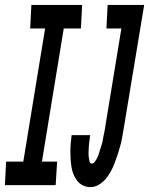

<svg xmlns="http://www.w3.org/2000/svg" viewBox="-54 -755 608 783"><path d="M315 8Q299 8 285 1.5Q271 -5 261.5 -17Q252 -29 246 -43.5Q240 -58 237.5 -74Q235 -90 234 -106Q233 -122 233 -138Q233 -154 234.5 -170.5Q236 -187 238 -204H314Q313 -198 312 -191.5Q311 -185 310.5 -179Q310 -173 309 -167Q308 -161 308 -154.5Q308 -148 307.5 -142Q307 -136 307 -130Q307 -124 307.5 -118Q308 -112 309 -106Q310 -100 312 -94Q314 -88 321 -88Q327 -88 332 -94.5Q337 -101 340.5 -107.5Q344 -114 346.5 -120.5Q349 -127 351 -134Q353 -141 355 -147.5Q357 -154 359.5 -161Q362 -168 363.5 -175Q365 -182 366 -188.5Q367 -195 368.5 -202Q370 -209 371.5 -216Q373 -223 374 -229.5Q375 -236 376 -243L441 -639H380L385 -735H534L450 -228Q447 -210 444 -193Q441 -176 436 -158.5Q431 -141 425.5 -124Q420 -107 413.5 -90Q407 -73 398.5 -57Q390 -41 378 -26.5Q366 -12 349.5 -2Q333 8 315 8ZM-34 0 -29 -96H41L130 -639H69L74 -735H281L276 -639H206L117 -96H179L173 0Z"/></svg>

Font: Iosevka SS18
Style: Bold Italic
Weight: 700
Italic angle: -9°
Monospace: yes
Designer: Belleve Invis
Foundry: Belleve Invis
Version: Version 25.1.1; ttfautohint (v1.8.4)